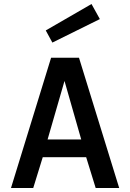

<svg xmlns="http://www.w3.org/2000/svg" viewBox="-20 -945 654 965"><path d="M210 -792 439.9 -924.8 481.9 -849.1 243.2 -731ZM147 0H35.2L236.8 -654.8H377L579.1 0H460.9L413.1 -154.8H194.8ZM219.2 -244.1H388.2L304.2 -538.1Z"/></svg>

Font: IntelOne Mono Medium
Style: Regular
Weight: 500
Designer: Fred Shallcrass
Foundry: Frere-Jones Type LLC
Version: Version 1.200;hotconv 1.1.0;makeotfexe 2.6.0;FJTRelease1.2